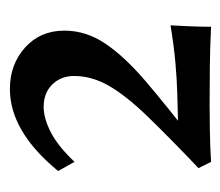

<svg xmlns="http://www.w3.org/2000/svg" viewBox="-50 -658 457 398"><g transform="rotate(-90 179.0 -459.5)"><path d="M23 -568Q105 -668 193 -668Q244 -668 279 -636.5Q314 -605 314 -555Q314 -510 287 -470Q260 -430 209 -386.5Q158 -343 87 -288L107 -319Q150 -320 183 -321Q216 -322 249 -325Q282 -328 325 -335Q324 -318 323 -294.5Q322 -271 322 -251Q281 -253 242 -253.5Q203 -254 161 -254Q144 -254 108.5 -253.5Q73 -253 42 -251L29 -277Q94 -339 136.5 -383Q179 -427 199.5 -462.5Q220 -498 220 -535Q220 -562 202.5 -580Q185 -598 156 -598Q132 -598 103 -583Q74 -568 42 -534Z"/></g></svg>

Font: Ruwudu Medium
Style: Regular
Weight: 500
Designer: Becca Hirsbrunner Spalinger
Foundry: SIL International
Version: Version 3.000